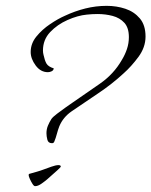

<svg xmlns="http://www.w3.org/2000/svg" viewBox="-20 -629 518 657"><path d="M158 -139Q145 -139 142 -151Q139 -163 139 -173Q139 -187 144 -199Q149 -211 156 -222Q161 -229 175.5 -240Q190 -251 205.5 -262Q221 -273 227 -277Q273 -309 321 -342Q369 -375 397 -424Q408 -442 414.5 -461.5Q421 -481 421 -502Q421 -534 405.5 -551Q390 -568 365.5 -574.5Q341 -581 314 -581Q305 -581 295.5 -580.5Q286 -580 277 -579Q246 -576 211 -560.5Q176 -545 151.5 -519Q127 -493 127 -456Q127 -452 127.5 -448.5Q128 -445 129 -441Q133 -422 139 -411.5Q145 -401 164 -395Q163 -388 156.5 -385Q150 -382 144 -382Q119 -382 102 -405Q85 -428 85 -451Q85 -480 104.5 -504Q124 -528 151.5 -546.5Q179 -565 202 -575Q236 -591 272 -600Q308 -609 345 -609Q379 -609 409 -599Q439 -589 458.5 -566Q478 -543 478 -504Q478 -467 453.5 -434Q429 -401 403 -378Q363 -341 316.5 -310Q270 -279 225 -248Q196 -228 183 -197Q178 -184 174.5 -170.5Q171 -157 166 -145Q164 -139 158 -139ZM100 8Q96 8 91 0Q86 -8 82 -17Q78 -26 78 -30Q78 -33 80 -34Q94 -38 106.5 -41.5Q119 -45 132 -50Q140 -53 155.5 -58.5Q171 -64 180 -64Q188 -64 188 -59Q188 -57 177 -47Q166 -37 154.5 -27Q143 -17 141 -15Q134 -9 122 -0.5Q110 8 100 8Z"/></svg>

Font: Moon Dance
Style: Regular
Weight: 400
Designer: Robert E. Leuschke
Foundry: Robert E. Leuschke
Version: Version 1.010; ttfautohint (v1.8.3)